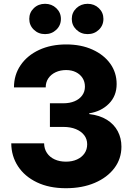

<svg xmlns="http://www.w3.org/2000/svg" viewBox="-20 -969 687 999"><path d="M322.8 10.3Q235.8 10.3 172.1 -20.3Q108.4 -50.8 73.7 -103.8Q39.1 -156.7 38.6 -223.1H209.5Q210 -194.3 224.4 -172.9Q238.8 -151.4 264.4 -139.6Q290 -127.9 323.2 -127.9Q356 -127.9 380.9 -139.4Q405.8 -150.9 419.7 -171.1Q433.6 -191.4 433.6 -218.3Q433.6 -245.1 418.2 -265.4Q402.8 -285.6 375 -297.1Q347.2 -308.6 309.6 -308.6H239.7V-431.6H309.6Q343.3 -431.6 368.4 -442.4Q393.6 -453.1 407.7 -472.7Q421.9 -492.2 421.9 -518.1Q421.9 -543.9 409.4 -563.2Q397 -582.5 375 -593.5Q353 -604.5 324.2 -604.5Q293.9 -604.5 269.8 -593.3Q245.6 -582 231.7 -561.8Q217.8 -541.5 217.8 -514.2H52.7Q52.7 -579.6 87.4 -630.1Q122.1 -680.7 183.3 -709.2Q244.6 -737.8 324.7 -737.8Q401.9 -737.8 461.2 -710.9Q520.5 -684.1 553.7 -637.7Q586.9 -591.3 586.9 -531.7Q586.9 -470.2 546.9 -429.7Q506.8 -389.2 444.3 -379.4V-375.5Q499 -369.1 536.4 -345.7Q573.7 -322.3 592.8 -286.1Q611.8 -250 611.8 -206.1Q611.8 -143.1 575 -94.2Q538.1 -45.4 473.1 -17.6Q408.2 10.3 322.8 10.3ZM436 -791.5Q401.4 -791.5 377.4 -814.5Q353.5 -837.4 353.5 -870.6Q353.5 -903.8 377.4 -926.5Q401.4 -949.2 436 -949.2Q470.7 -949.2 494.4 -926.5Q518.1 -903.8 518.1 -870.6Q518.1 -836.9 494.4 -814.2Q470.7 -791.5 436 -791.5ZM214.4 -791.5Q179.7 -791.5 156 -814.5Q132.3 -837.4 132.3 -870.6Q132.3 -903.8 156 -926.5Q179.7 -949.2 214.4 -949.2Q249 -949.2 272.9 -926.5Q296.9 -903.8 296.9 -870.6Q296.9 -836.9 272.9 -814.2Q249 -791.5 214.4 -791.5Z"/></svg>

Font: Inter 20pt ExtraBold
Style: Regular
Weight: 800
Version: Version 4.001;git-66647c0bb